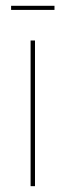

<svg xmlns="http://www.w3.org/2000/svg" viewBox="-20 -639 225 659"><path d="M100.1 -500V0H85V-500ZM18.1 -605V-619.1H167V-605Z"/></svg>

Font: Human Sans Thin
Style: Regular
Weight: 100
Designer: Tim Radville
Foundry: Continuum
Version: Version 1.000;FEAKit 1.0